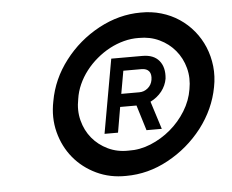

<svg xmlns="http://www.w3.org/2000/svg" viewBox="-44 -871 770 638"><g transform="rotate(-5 341.0 -552.5)"><path d="M668.5 -553Q655 -480.5 607.5 -418.5Q560 -357.5 492.5 -321Q425.5 -284.5 352 -284.5Q298.5 -283.5 253.2 -305Q208 -326.5 177.5 -363.5Q147 -400.5 134.2 -449.8Q121.5 -499 132.5 -553Q145.5 -626 192 -686.5Q238.5 -747.5 307 -784.5Q375 -821 447 -821Q483 -821.5 515.5 -812Q548 -802.5 575 -784.5Q602 -766.5 622.5 -741.5Q643 -716.5 655.5 -686.5Q668 -656.5 671.8 -622.5Q675.5 -588.5 668.5 -553ZM215.5 -553Q208 -515.5 216.8 -481.5Q225.5 -447.5 246.5 -422Q267.5 -396.5 298.8 -381.5Q330 -366.5 367.5 -367.5Q405 -366.5 441.5 -381.5Q478 -396.5 508.2 -422Q538.5 -447.5 559.5 -481.5Q580.5 -515.5 586.5 -553Q593.5 -590 584.5 -623.8Q575.5 -657.5 554.2 -683Q533 -708.5 502 -723.2Q471 -738 433.5 -737.5Q408.5 -738 383.8 -731.5Q359 -725 336 -712.8Q313 -700.5 292.5 -683.2Q272 -666 256 -645.2Q240 -624.5 229.5 -601Q219 -577.5 215.5 -553ZM440.5 -677Q478 -677 496.2 -654.8Q514.5 -632.5 510.5 -595Q506.5 -572 491.8 -553.2Q477 -534.5 454 -523L483.5 -430H432.5L406.5 -514.5H352L337.5 -430H292.5L336.5 -677ZM359.5 -557.5H420Q435.5 -557.5 448 -567.8Q460.5 -578 463.5 -595Q466.5 -613.5 458.8 -623.5Q451 -633.5 433.5 -633.5H373Z"/></g></svg>

Font: Russisch Sans
Style: Bold Italic
Weight: 700
Italic angle: -10°
Designer: Michael Sharanda (font) & Cristiano Sobral (main changes)
Foundry: Michael Sharanda
Version: Version 2.00;September 8, 2020;FontCreator 13.0.0.2681 64-bi